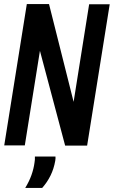

<svg xmlns="http://www.w3.org/2000/svg" viewBox="-20 -721 564 952"><path d="M1 0 113 -701H223L345 -216L422 -700H524L412 1H303L178 -469L103 0ZM153 55H255Q256 64 254 76Q247 116 230.5 149.5Q214 183 189 211H105Q125 178 136 147Q147 116 151 86Q154 70 153 55Z"/></svg>

Font: Georama SemiCondensed SemiBold
Style: Italic
Weight: 600
Width: 4
Italic angle: -9°
Designer: Jean-Baptiste Levee
Foundry: Production Type
Version: Version 1.000